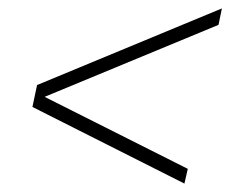

<svg xmlns="http://www.w3.org/2000/svg" viewBox="-20 -481 581 456"><path d="M418 -45 57 -227 68 -279 507 -461 499 -422 86 -251 426 -80Z"/></svg>

Font: Saira Thin Thin
Style: Italic
Weight: 250
Italic angle: -12°
Version: Version 1.101